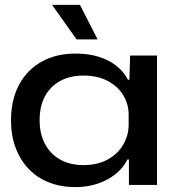

<svg xmlns="http://www.w3.org/2000/svg" viewBox="-20 -756 719 785"><path d="M288 9Q229 9 180.5 -10Q132 -29 97.5 -65Q63 -101 44 -151.5Q25 -202 25 -264Q25 -348 58 -409.5Q91 -471 150.5 -504Q210 -537 288 -537Q343 -537 385 -523.5Q427 -510 457 -486Q487 -462 503 -430H509L512 -529H622V0H507V-104H501Q476 -53 418.5 -22Q361 9 288 9ZM321 -81Q379 -81 420.5 -104Q462 -127 484 -165Q506 -203 506 -247V-287Q506 -330 484 -366.5Q462 -403 420.5 -425Q379 -447 321 -447Q267 -447 227 -425.5Q187 -404 164.5 -363.5Q142 -323 142 -264Q142 -208 164.5 -166.5Q187 -125 227 -103Q267 -81 321 -81ZM293 -595 193 -736H307L379 -595Z"/></svg>

Font: Mona Sans Expanded Medium
Style: Regular
Weight: 500
Width: 7
Designer: Deni Anggara
Foundry: GitHub
Version: Version 2.000